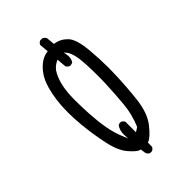

<svg xmlns="http://www.w3.org/2000/svg" viewBox="-238 -847 976 976"><g transform="rotate(-45 250.0 -359.0)"><path d="M252.9 40.5Q264.2 35.6 269 24.4V-4.9L272 -5.9Q297.4 -15.6 335.4 -64Q373.5 -112.3 383.3 -195.6Q393.1 -278.8 396 -366.7Q397 -391.1 397 -415Q397 -479.5 391.1 -544.4Q383.3 -632.8 355.2 -662.1Q327.1 -691.4 289.6 -696.8L286.1 -697.3L281.7 -742.7Q275.9 -754.4 264.6 -759.3H249Q237.8 -754.4 232.9 -743.2L237.3 -693.4L232.9 -692.9Q193.4 -687.5 159.2 -651.1Q125 -614.7 109.9 -559.6Q89.8 -488.3 89.8 -402.3Q89.8 -357.4 94.7 -306.6Q102.1 -231.9 117.7 -158.2Q132.8 -85 165.5 -47.4Q197.8 -9.8 215.8 -6.3L218.8 -5.9L223.1 24.4Q228 35.6 239.3 40.5ZM263.2 -85V-160.2Q258.3 -171.4 247.1 -176.3Q244.1 -176.8 242.2 -176.8Q232.4 -176.8 226.1 -171.9Q211.4 -150.4 211.4 -122.6Q211.4 -119.6 212.9 -90.8L203.1 -114.7Q183.1 -161.6 174.3 -211.9Q165.5 -262.2 162.4 -316.9Q159.2 -371.6 159.2 -415.5Q159.2 -421.9 159.2 -428.2Q159.7 -478 167.5 -515.1Q175.3 -552.2 190.4 -581.1Q205.6 -610.8 236.3 -625L242.2 -627.9L246.6 -577.1Q251.5 -565.9 262.7 -561Q265.6 -560.5 267.6 -560.5Q277.8 -560.5 285.2 -565.4Q294.9 -580.1 294.9 -599.1Q294.9 -606.4 293.5 -614.3L290 -631.8L301.3 -618.2Q323.7 -589.4 327.6 -509.8Q331.5 -431.6 328.6 -365.5Q325.7 -299.3 319.8 -231.7Q314 -164.1 286.6 -99.6Z"/></g></svg>

Font: Bakudai
Style: Light
Weight: 300
Version: Version 1.48